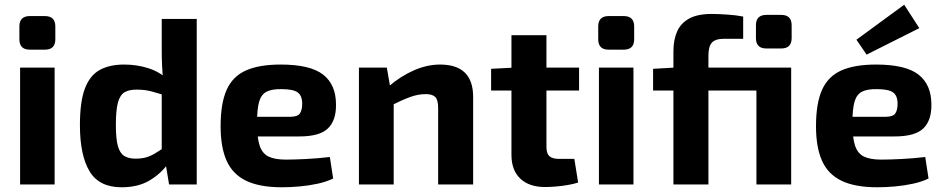

<svg xmlns="http://www.w3.org/2000/svg" viewBox="-20 -780 3995 812"><path d="M211 -494V0H65V-494ZM170 -712Q214 -712 214 -668V-614Q214 -570 170 -570H106Q62 -570 62 -614V-668Q62 -712 106 -712Z M505 -507Q558 -507 606 -492Q654 -477 691 -443L681 -376Q648 -386 620.5 -393.5Q593 -401 557 -401Q526 -401 507 -390Q488 -379 479 -347Q470 -315 470 -252Q470 -193 478.5 -162.5Q487 -132 505.5 -120.5Q524 -109 553 -109Q579 -109 598 -114.5Q617 -120 636 -131.5Q655 -143 680 -160L690 -87Q660 -45 612 -16.5Q564 12 494 12Q399 12 358.5 -56Q318 -124 318 -251Q318 -350 339 -405.5Q360 -461 401.5 -484Q443 -507 505 -507ZM812 -700V0H695L680 -91L664 -102V-426L670 -440Q667 -470 665.5 -501.5Q664 -533 664 -566V-700Z M1167 -507Q1292 -507 1346.5 -464.5Q1401 -422 1401 -338Q1402 -271 1367 -237Q1332 -203 1246 -203H970V-286H1206Q1239 -286 1248.5 -300.5Q1258 -315 1258 -341Q1258 -376 1238.5 -389.5Q1219 -403 1172 -403Q1131 -404 1108 -392.5Q1085 -381 1076 -350Q1067 -319 1067 -260Q1067 -198 1078 -164.5Q1089 -131 1115.5 -118Q1142 -105 1189 -105Q1223 -105 1273.5 -107.5Q1324 -110 1375 -116L1389 -25Q1360 -11 1323 -3Q1286 5 1247 8.5Q1208 12 1172 12Q1078 12 1021 -15.5Q964 -43 938.5 -100Q913 -157 913 -246Q913 -343 938.5 -400Q964 -457 1020 -482Q1076 -507 1167 -507Z M1841 -507Q1981 -507 1981 -370V0H1833V-324Q1833 -357 1821 -369.5Q1809 -382 1780 -382Q1748 -382 1714 -369.5Q1680 -357 1630 -332L1623 -414Q1676 -459 1731.5 -483Q1787 -507 1841 -507ZM1616 -494 1633 -396 1645 -383V0H1498V-494Z M2291 -631V-158Q2291 -131 2303.5 -119.5Q2316 -108 2345 -108H2409L2425 -8Q2407 -2 2381 2.5Q2355 7 2329 9Q2303 11 2285 11Q2218 11 2180.5 -24.5Q2143 -60 2143 -125V-631ZM2429 -494V-397H2057V-489L2153 -494Z M2659 -494V0H2513V-494ZM2618 -712Q2662 -712 2662 -668V-614Q2662 -570 2618 -570H2554Q2510 -570 2510 -614V-668Q2510 -712 2554 -712Z M2990 -721Q3015 -721 3054 -718.5Q3093 -716 3123 -710V-616H3043Q3005 -616 2990.5 -599.5Q2976 -583 2976 -544V0H2828V-563Q2828 -611 2843.5 -646.5Q2859 -682 2894.5 -701.5Q2930 -721 2990 -721ZM3184 -494V-397H2742V-489L2831 -494ZM3326 -494V0H3179V-494ZM3284 -717Q3328 -717 3328 -673V-619Q3328 -575 3284 -575H3221Q3177 -575 3177 -619V-673Q3177 -717 3221 -717Z M3685 -507Q3810 -507 3864.5 -464.5Q3919 -422 3919 -338Q3920 -271 3885 -237Q3850 -203 3764 -203H3488V-286H3724Q3757 -286 3766.5 -300.5Q3776 -315 3776 -341Q3776 -376 3756.5 -389.5Q3737 -403 3690 -403Q3649 -404 3626 -392.5Q3603 -381 3594 -350Q3585 -319 3585 -260Q3585 -198 3596 -164.5Q3607 -131 3633.5 -118Q3660 -105 3707 -105Q3741 -105 3791.5 -107.5Q3842 -110 3893 -116L3907 -25Q3878 -11 3841 -3Q3804 5 3765 8.5Q3726 12 3690 12Q3596 12 3539 -15.5Q3482 -43 3456.5 -100Q3431 -157 3431 -246Q3431 -343 3456.5 -400Q3482 -457 3538 -482Q3594 -507 3685 -507ZM3804 -760 3868 -661 3645 -549 3602 -612Z"/></svg>

Font: Exo 2
Style: Bold
Weight: 700
Designer: Natanael Gama
Foundry: Natanael Gama
Version: Version 2.010